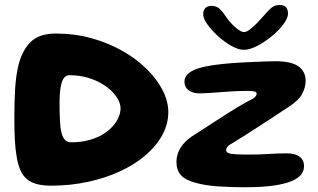

<svg xmlns="http://www.w3.org/2000/svg" viewBox="-20 -750 1310 790"><path d="M189 14Q142 14 113.2 1Q84.5 -12 69.8 -38.2Q55 -64.5 48.5 -105.5Q43 -136.5 41 -176.5Q39 -216.5 39 -264.5Q39 -328.5 42.2 -383.8Q45.5 -439 56 -482Q71 -542.5 106 -577.2Q141 -612 209.5 -612Q287.5 -612 357.2 -592.5Q427 -573 484.8 -540Q542.5 -507 584.5 -465.2Q626.5 -423.5 649.5 -378Q672.5 -332.5 672.5 -289Q672.5 -239.5 648 -194.5Q623.5 -149.5 579.2 -111.5Q535 -73.5 474.8 -45.5Q414.5 -17.5 342 -1.8Q269.5 14 189 14ZM272 -164.5Q312 -164.5 344.2 -173Q376.5 -181.5 401 -196Q425.5 -210.5 442.2 -228.8Q459 -247 467.5 -266.5Q476 -286 476 -304.5Q476 -321 466.2 -339.8Q456.5 -358.5 438.2 -376.2Q420 -394 394 -408.5Q368 -423 335.8 -431.8Q303.5 -440.5 265.5 -440.5Q252.5 -440.5 244.5 -430.8Q236.5 -421 232 -403.5Q228.5 -389 226.8 -370.2Q225 -351.5 225 -330Q225 -287 226.5 -255.5Q228 -224 233 -204Q242.5 -164.5 272 -164.5ZM990 20.5Q934 20.5 879.2 17Q824.5 13.5 784.5 2Q743.5 -8.5 724.8 -29Q706 -49.5 706 -84Q706 -100 711.8 -118.5Q717.5 -137 733.8 -157Q750 -177 780.5 -196Q798 -206.5 819.5 -220.8Q841 -235 865 -250.5Q889 -266 912.5 -281Q936 -296 957.2 -308.8Q978.5 -321.5 994 -330Q1022 -343 1029 -350.5Q1036 -358 1036 -364.5Q1036 -372 1025 -374Q1014 -376 996 -376Q973.5 -376 947 -374.8Q920.5 -373.5 893.5 -371.2Q866.5 -369 842.2 -367.5Q818 -366 799.5 -366Q782.5 -366 768.8 -371.5Q755 -377 747 -387.8Q739 -398.5 739 -414.5Q739 -434 754.8 -447.5Q770.5 -461 797.5 -469.2Q824.5 -477.5 859 -482.2Q893.5 -487 930.5 -490Q949 -491.5 973.2 -492.8Q997.5 -494 1023.5 -495.2Q1049.5 -496.5 1073.2 -497.2Q1097 -498 1114.5 -498Q1178.5 -498 1208 -477Q1237.5 -456 1237.5 -417.5Q1237.5 -389.5 1222.5 -362.5Q1207.5 -335.5 1166 -309Q1139 -291 1106.5 -269.8Q1074 -248.5 1042 -227.8Q1010 -207 983 -190Q956 -173 939.5 -163Q922.5 -154 916.5 -146.8Q910.5 -139.5 910.5 -132Q910.5 -124.5 919.5 -120.5Q928.5 -116.5 949.8 -115.2Q971 -114 1008 -114Q1050 -114 1086.5 -116.5Q1123 -119 1160 -119Q1195 -119 1213 -105Q1231 -91 1231 -66Q1231 -42 1213 -25.2Q1195 -8.5 1162.2 1.5Q1129.5 11.5 1085.8 16Q1042 20.5 990 20.5ZM983 -545Q961 -545 932.5 -561Q904 -577 877.5 -601Q851 -625 833.5 -649.5Q816 -674 816 -691Q816 -708 825.2 -717Q834.5 -726 849.5 -726Q870.5 -726 883.8 -713.8Q897 -701.5 911 -679.5Q921 -665 934.5 -650.8Q948 -636.5 961.5 -627.2Q975 -618 984.5 -618Q994 -618 1008 -628.8Q1022 -639.5 1037.5 -655.2Q1053 -671 1065.5 -685.5Q1083 -706.5 1096.8 -718Q1110.5 -729.5 1130 -729.5Q1165 -729.5 1165 -694Q1165 -675.5 1146.2 -650.2Q1127.5 -625 1098.2 -601Q1069 -577 1038 -561Q1007 -545 983 -545Z"/></svg>

Font: Gluten Thin SemiBold
Style: Regular
Weight: 600
Version: Version 1.300